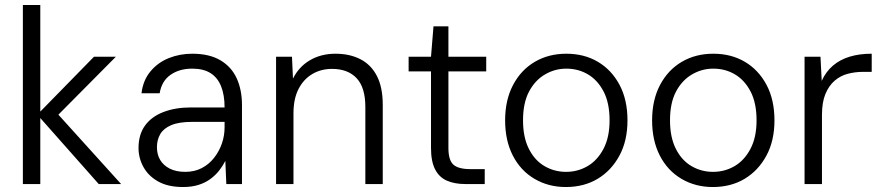

<svg xmlns="http://www.w3.org/2000/svg" viewBox="-20 -740 3553 772"><path d="M377 0 130 -279 358 -512H446L192 -256L193 -303L467 0ZM72 0V-720H142V0Z M716 12Q656 12 616.5 -10Q577 -32 557 -68Q537 -104 537 -145Q537 -199 563 -235Q589 -271 637 -289.5Q685 -308 747 -308H883Q883 -358 869 -393Q855 -428 826.5 -446Q798 -464 753 -464Q701 -464 665.5 -439Q630 -414 622 -365H549Q555 -417 585 -453Q615 -489 659 -506.5Q703 -524 753 -524Q822 -524 866.5 -497.5Q911 -471 932 -424.5Q953 -378 953 -317V0H890L886 -93Q876 -73 861 -54Q846 -35 825.5 -20Q805 -5 778 3.5Q751 12 716 12ZM725 -49Q762 -49 791 -64Q820 -79 840.5 -105Q861 -131 872 -162.5Q883 -194 883 -228V-250H753Q700 -250 669 -237Q638 -224 624.5 -201Q611 -178 611 -148Q611 -119 624 -97Q637 -75 662.5 -62Q688 -49 725 -49Z M1090 0V-512H1154L1158 -424Q1182 -472 1226.5 -498Q1271 -524 1329 -524Q1386 -524 1429 -502Q1472 -480 1495.5 -434.5Q1519 -389 1519 -318V0H1449V-310Q1449 -388 1414 -425.5Q1379 -463 1315 -463Q1271 -463 1236 -442.5Q1201 -422 1180.5 -382.5Q1160 -343 1160 -284V0Z M1851 0Q1808 0 1777 -13.5Q1746 -27 1729.5 -59Q1713 -91 1713 -145V-453H1623V-512H1713L1723 -634H1783V-512H1935V-453H1783V-145Q1783 -96 1803 -78Q1823 -60 1872 -60H1929V0Z M2255 12Q2185 12 2129 -21Q2073 -54 2042 -114.5Q2011 -175 2011 -256Q2011 -338 2043 -398.5Q2075 -459 2130.5 -491.5Q2186 -524 2257 -524Q2329 -524 2384 -491.5Q2439 -459 2471 -399Q2503 -339 2503 -256Q2503 -174 2470.5 -114Q2438 -54 2383 -21Q2328 12 2255 12ZM2256 -49Q2303 -49 2342.5 -72Q2382 -95 2406.5 -141.5Q2431 -188 2431 -256Q2431 -326 2407 -372Q2383 -418 2344 -441Q2305 -464 2257 -464Q2211 -464 2171 -440.5Q2131 -417 2107 -371.5Q2083 -326 2083 -256Q2083 -188 2106.5 -141.5Q2130 -95 2169.5 -72Q2209 -49 2256 -49Z M2846 12Q2776 12 2720 -21Q2664 -54 2633 -114.5Q2602 -175 2602 -256Q2602 -338 2634 -398.5Q2666 -459 2721.5 -491.5Q2777 -524 2848 -524Q2920 -524 2975 -491.5Q3030 -459 3062 -399Q3094 -339 3094 -256Q3094 -174 3061.5 -114Q3029 -54 2974 -21Q2919 12 2846 12ZM2847 -49Q2894 -49 2933.5 -72Q2973 -95 2997.5 -141.5Q3022 -188 3022 -256Q3022 -326 2998 -372Q2974 -418 2935 -441Q2896 -464 2848 -464Q2802 -464 2762 -440.5Q2722 -417 2698 -371.5Q2674 -326 2674 -256Q2674 -188 2697.5 -141.5Q2721 -95 2760.5 -72Q2800 -49 2847 -49Z M3215 0V-512H3279L3284 -415Q3301 -452 3329 -476Q3357 -500 3396 -512Q3435 -524 3485 -524V-451H3449Q3419 -451 3389.5 -443.5Q3360 -436 3336.5 -416Q3313 -396 3299 -362.5Q3285 -329 3285 -278V0Z"/></svg>

Font: DM Sans 12pt Light
Style: Regular
Weight: 300
Version: Version 4.004;gftools[0.9.30]